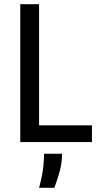

<svg xmlns="http://www.w3.org/2000/svg" viewBox="-20 -680 475 919"><path d="M77 0V-660H167V0ZM109 0V-80H420V0ZM167 219Q184 154 187.5 116.5Q191 79 191 56H277Q277 99 265.5 141Q254 183 240 219Z"/></svg>

Font: Bricolage Grotesque SemiCondensed
Style: Regular
Weight: 400
Width: 4
Designer: Mathieu Triay
Foundry: Atelier Triay
Version: Version 1.001;gftools[0.9.33.dev8+g029e19f]